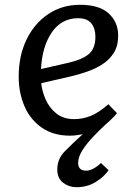

<svg xmlns="http://www.w3.org/2000/svg" viewBox="-20 -552 566 801"><path d="M58 -233Q58 -319 90.5 -386.5Q123 -454 181 -493Q239 -532 314 -532Q395 -532 434 -495.5Q473 -459 473 -404Q473 -361 455 -332Q437 -303 407.5 -284Q378 -265 343 -253Q308 -241 274 -233L152 -205Q155 -173 170 -138Q185 -103 214.5 -79Q244 -55 290 -55Q325 -55 358.5 -68.5Q392 -82 432 -117L468 -80Q459 -68 443.5 -53.5Q428 -39 421 -33Q398 -12 371 16Q344 44 325 73Q306 102 306 128Q306 160 340 160Q354 160 370.5 151Q387 142 401 128L433 158Q413 187 378 208Q343 229 299 229Q268 229 243.5 210.5Q219 192 219 155Q219 111 250 79.5Q281 48 325 8Q314 10 300 12Q286 14 272 14Q203 14 155 -19Q107 -52 82.5 -108Q58 -164 58 -233ZM151 -264 265 -290Q322 -303 350 -326Q378 -349 378 -399Q378 -433 361 -454.5Q344 -476 306 -476Q237 -476 196.5 -417.5Q156 -359 151 -264Z"/></svg>

Font: Literata 7pt
Style: Italic
Weight: 400
Italic angle: -2°
Designer: Latin by Veronika Burian and Jose Scaglione. Greek by Irene Vlachou. Cyrillic by Vera Evstafieva
Foundry: TypeTogether
Version: Version 3.002